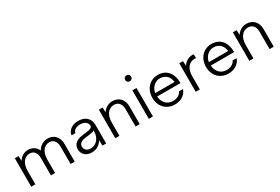

<svg xmlns="http://www.w3.org/2000/svg" viewBox="73 -1713 3996 2738"><g transform="rotate(-30 2071.5 -343.5)"><path d="M623 -479C553 -479 488 -439 458 -381H454C428 -442 372 -479 299 -479C238 -479 180 -445 148 -393H145L142 -469H80V0H148V-219C148 -342 206 -422 296 -422C361 -422 404 -370 404 -291V0H472V-219C472 -342 530 -422 620 -422C684 -422 728 -369 728 -291V0H796V-291C796 -404 727 -479 623 -479Z M1127 -479C1027 -479 954 -425 943 -347H1008C1015 -394 1063 -422 1128 -422C1197 -422 1247 -384 1247 -332C1247 -281 1161 -282 1087 -272C976 -257 921 -210 921 -130C921 -46 983 10 1076 10C1150 10 1210 -25 1247 -87H1250L1253 0H1314V-311C1314 -412 1239 -479 1127 -479ZM1089 -47C1031 -47 991 -81 991 -132C991 -177 1024 -206 1085 -217C1135 -226 1213 -225 1250 -251V-225C1250 -126 1178 -47 1089 -47Z M1688 -479C1626 -479 1565 -445 1532 -393H1529L1526 -469H1464V0H1532V-219C1532 -342 1592 -422 1685 -422C1753 -422 1798 -370 1798 -291V0H1866V-291C1866 -405 1796 -479 1688 -479Z M2050 -599C2078 -599 2099 -620 2099 -648C2099 -676 2078 -697 2050 -697C2022 -697 2001 -676 2001 -648C2001 -620 2022 -599 2050 -599ZM2084 0V-469H2016V0Z M2444 -47C2350 -47 2284 -116 2278 -216H2663C2663 -380 2578 -479 2438 -479C2304 -479 2209 -376 2209 -231C2209 -90 2306 10 2443 10C2544 10 2624 -42 2650 -124H2585C2564 -77 2511 -47 2444 -47ZM2438 -422C2527 -422 2587 -364 2597 -272H2279C2289 -351 2354 -422 2438 -422Z M3009 -479C2948 -479 2888 -446 2856 -393H2853L2850 -469H2788V0H2856V-219C2856 -338 2915 -415 3005 -415C3012 -415 3021 -415 3032 -413V-477C3021 -479 3015 -479 3009 -479Z M3327 -47C3233 -47 3167 -116 3161 -216H3546C3546 -380 3461 -479 3321 -479C3187 -479 3092 -376 3092 -231C3092 -90 3189 10 3326 10C3427 10 3507 -42 3533 -124H3468C3447 -77 3394 -47 3327 -47ZM3321 -422C3410 -422 3470 -364 3480 -272H3162C3172 -351 3237 -422 3321 -422Z M3895 -479C3833 -479 3772 -445 3739 -393H3736L3733 -469H3671V0H3739V-219C3739 -342 3799 -422 3892 -422C3960 -422 4005 -370 4005 -291V0H4073V-291C4073 -405 4003 -479 3895 -479Z"/></g></svg>

Font: UULA Sans
Style: Regular
Weight: 400
Designer: Mohamed Gaber, Laura Garcia Mut
Foundry: Kief Type Foundry
Version: Version 3.006;hotconv 1.0.109;makeotfexe 2.5.65596